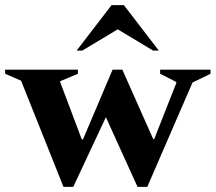

<svg xmlns="http://www.w3.org/2000/svg" viewBox="-56 -727 839 747"><path d="M191 0 26 -413 -36 -440V-456H247V-440L178 -411V-408L262 -185H267L382 -456H420L540 -186H544L630 -404V-408L567 -440V-456H763V-440L693 -406L517 0H479L356 -271L229 0ZM242 -530 378 -707H426L562 -530H540L402 -613L264 -530Z"/></svg>

Font: Spectral
Style: Bold
Weight: 700
Designer: Jean-Baptiste Levee
Foundry: Production Type
Version: Version 2.001